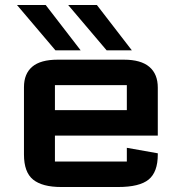

<svg xmlns="http://www.w3.org/2000/svg" viewBox="-20 -744 728 769"><path d="M76 -125V-395Q76 -448.5 109.2 -476.8Q142.5 -505 211 -505H476Q544.5 -505 578.2 -476.2Q612 -447.5 612 -393V-201H200V-97Q200 -97 200 -97Q200 -97 200 -97H488Q488 -97 488 -97Q488 -97 488 -97V-152L612 -130V-125Q612 -55 575.5 -25Q539 5 453 5H225Q149.5 5 112.8 -24.5Q76 -54 76 -125ZM200 -303H488V-403Q488 -403 488 -403Q488 -403 488 -403H200Q200 -403 200 -403Q200 -403 200 -403ZM508 -542.5H407L253 -724H368ZM303 -542.5H202L48 -724H163Z"/></svg>

Font: Science Gothic
Style: Regular
Weight: 400
Designer: Thomas Phinney, Vassil Kateliev, Brandon Buerkle
Foundry: Font Detective LLC
Version: Version 1.018